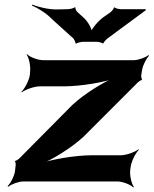

<svg xmlns="http://www.w3.org/2000/svg" viewBox="-20 -790 669 836"><path d="M343 -194 581 -432C583 -434 594 -442 596 -441L599 -445C596 -446 594 -458 595 -462L599 -487C602 -506 618 -537 629 -547L626 -550C615 -540 582 -528 563 -528H168C144 -528 109 -542 98 -554L96 -552C106 -539 114 -502 111 -478L110 -464C107 -440 87 -403 73 -390L75 -388C90 -400 129 -414 153 -414H257C332 -414 437 -432 491 -452L488 -456C435 -436 348 -382 296 -334L63 -99C61 -97 49 -89 47 -90L45 -86C48 -85 49 -73 48 -69L45 -43C42 -23 26 9 13 20L16 23C29 12 62 0 82 0H490C514 0 549 14 560 26L563 24C553 11 544 -26 547 -50L549 -64C552 -88 571 -125 585 -138L583 -140C568 -128 530 -114 506 -114H382C307 -114 202 -96 148 -76L150 -72C204 -92 291 -146 343 -194ZM343 -714 319 -736C314 -739 306 -753 309 -757L304 -758C302 -754 283 -750 275 -750L229 -749C192 -748 145 -760 120 -770L119 -766C143 -756 183 -732 206 -707L300 -622C303 -618 310 -605 308 -602L313 -600C315 -604 335 -608 341 -608H402C408 -608 425 -604 427 -601L431 -602C430 -605 442 -618 446 -621L614 -745L615 -750H505C499 -750 480 -754 480 -758L475 -756C477 -753 465 -739 460 -736L430 -715C408 -699 377 -664 375 -647H380C382 -664 361 -699 343 -714Z"/></svg>

Font: Asimov
Style: EdgeWideIt
Weight: 500
Designer: Google
Version: Version 2.000980: 2014